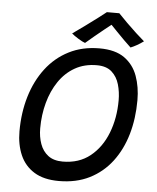

<svg xmlns="http://www.w3.org/2000/svg" viewBox="-58 -896 794 970"><g transform="rotate(5 338.5 -410.5)"><path d="M276.5 25.5Q200 25.5 151.5 -4.5Q103 -34.5 80 -87.2Q57 -140 57 -207.5Q57 -302 81.5 -384Q106 -466 153.2 -528.2Q200.5 -590.5 268.8 -625.2Q337 -660 424 -660Q504 -660 550.5 -626.8Q597 -593.5 617 -538Q637 -482.5 637 -415.5Q637 -322.5 613.8 -242.5Q590.5 -162.5 544.8 -102.2Q499 -42 431.8 -8.2Q364.5 25.5 276.5 25.5ZM287.5 -74Q370 -74 426.8 -119.5Q483.5 -165 513 -240.8Q542.5 -316.5 542.5 -407Q542.5 -449 531.5 -487.2Q520.5 -525.5 493.2 -549.8Q466 -574 417.5 -574Q354.5 -574 306.5 -546.5Q258.5 -519 226 -471Q193.5 -423 176.8 -361.5Q160 -300 160 -231.5Q160 -188.5 172.8 -152.8Q185.5 -117 213.5 -95.5Q241.5 -74 287.5 -74ZM507.5 -845.5Q526.5 -825 551.5 -800.5Q576.5 -776 601.2 -753Q626 -730 644 -715Q627 -702.5 610 -693Q593 -683.5 579 -678Q564.5 -691 543.8 -711.8Q523 -732.5 503.5 -752.8Q484 -773 473.5 -784Q462 -775 439.2 -756.8Q416.5 -738.5 391.5 -717.8Q366.5 -697 348 -681Q335.5 -685 313.2 -698.8Q291 -712.5 279 -723Q308.5 -743.5 343.2 -769Q378 -794.5 406.5 -816Q435 -837.5 444.5 -845.5Q453.5 -845.5 474.8 -845.5Q496 -845.5 507.5 -845.5Z"/></g></svg>

Font: Grandstander
Style: Italic
Weight: 400
Italic angle: -15°
Designer: Tyler Finck
Foundry: Etcetera Type Co
Version: Version 1.200; ttfautohint (v1.8.3)